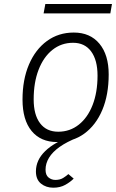

<svg xmlns="http://www.w3.org/2000/svg" viewBox="-20 -682 567 938"><path d="M259.5 12Q179 12 134.5 -42Q90 -96 90 -195.5Q90 -293 121.5 -366.8Q153 -440.5 209.5 -481.8Q266 -523 340.5 -523Q420.5 -523 465.8 -468.5Q511 -414 511 -318.5Q511 -219 479.8 -144.8Q448.5 -70.5 391.8 -29.2Q335 12 259.5 12ZM264.5 -38.5Q321.5 -38.5 365 -73Q408.5 -107.5 432.5 -169.2Q456.5 -231 456.5 -312.5Q456.5 -388.5 425.2 -430.8Q394 -473 337 -473Q279.5 -473 236 -438.2Q192.5 -403.5 168.5 -341.2Q144.5 -279 144.5 -196.5Q144.5 -121 175.8 -79.8Q207 -38.5 264.5 -38.5ZM240.5 235Q205 235 180.2 215Q155.5 195 155.5 155.5Q155.5 100 200.8 56.2Q246 12.5 317.5 -10H359.5Q306 11 271.2 35.8Q236.5 60.5 219.5 88.5Q202.5 116.5 202.5 147Q202.5 173.5 217.2 185.2Q232 197 250.5 197Q273.5 197 289.2 187Q305 177 314 168.5L340 190.5Q324 207 299 221Q274 235 240.5 235ZM193 -616.5 201.5 -662.5H527L519 -616.5Z"/></svg>

Font: Overpass ExtraLight
Style: Italic
Weight: 250
Italic angle: -10°
Designer: Delve Withrington, Dave Bailey, Thomas Jockin
Foundry: Delve Fonts LLC
Version: Version 4.000